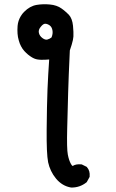

<svg xmlns="http://www.w3.org/2000/svg" viewBox="-20 -803 540 890"><path d="M310.1 66.4Q289.1 63 271.5 52.5Q253.9 42 239.7 24.9Q225.6 7.8 216.6 -11.2Q207.5 -30.3 203.1 -50.8Q195.3 -90.8 196.3 -202.6Q197.3 -313.5 200.2 -389.2Q201.7 -423.3 203.6 -458.3Q205.6 -493.2 208 -527.3Q187 -525.4 169.9 -525.9Q165.5 -525.9 161.9 -526.4Q158.2 -526.9 154.5 -527.3Q150.9 -527.8 147.2 -528.8Q143.6 -529.8 140.1 -531.2Q136.7 -532.7 133.5 -534.2Q130.4 -535.6 127.4 -537.6Q109.9 -547.9 92.8 -566.4Q88.4 -571.3 84.5 -576.9Q80.6 -582.5 77.4 -588.9Q74.2 -595.2 71.5 -601.8Q68.8 -608.4 66.9 -616.2Q62.5 -630.9 61.3 -647.5Q60.1 -664.1 61.5 -682.6Q62.5 -695.3 66.4 -706.8Q70.3 -718.3 76.7 -728.8Q83 -739.3 91.8 -748Q118.2 -774.9 149.9 -780.3Q179.2 -785.2 210.9 -782.2Q227.1 -780.8 240.7 -776.1Q254.4 -771.5 265.1 -763.7Q270 -760.3 274.7 -756.6Q279.3 -752.9 283.4 -749.3Q287.6 -745.6 291.5 -741.9Q295.4 -738.3 299.3 -734.4Q314.9 -717.3 318.4 -683.6Q321.3 -652.3 320.3 -633.8Q319.8 -627 317.9 -617.2Q315.9 -607.4 312.3 -595.7Q308.6 -584 303.7 -569.3Q300.8 -505.9 298.8 -457.3Q296.9 -408.7 295.9 -373.5Q293.9 -303.2 291.5 -207.5Q289.1 -113.3 294.4 -86.4Q296.9 -73.2 300.5 -62.3Q304.2 -51.3 309.1 -42.5Q314.9 -32.2 317.9 -34.2Q332.5 -43.5 357.4 -41H359.4L360.8 -40L380.4 -30.3L382.3 -29.3L383.3 -27.8Q397.9 -11.2 395.5 14.6V16.6L394.5 18.6L382.8 40L381.8 41.5L379.9 43Q350.1 66.4 311.5 66.4H310.5ZM218.8 -629.4Q226.1 -647 223.1 -662.6Q221.7 -670.4 218.5 -676Q215.3 -681.6 210 -685.5Q198.2 -693.4 188.5 -692.9Q179.7 -692.4 168.5 -678.2Q157.2 -664.6 160.2 -650.9Q163.1 -636.7 176.8 -626.5Q189.5 -617.2 199.2 -619.6Q204.6 -621.1 209.5 -623.5Q214.4 -626 218.8 -629.4Z"/></svg>

Font: NaikaiFont
Style: Bold
Weight: 700
Version: Version 1.89